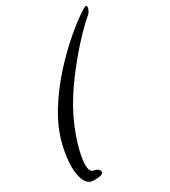

<svg xmlns="http://www.w3.org/2000/svg" viewBox="-203 -829 863 977"><g transform="rotate(-30 229.0 -340.5)"><path d="M461 -735C442 -735 179 -551 53 -309C8 -223 -10 -130 -10 -62C-10 7 11 54 51 54C61 54 111 57 111 36C111 30 106 15 78 10C61 7 55 -10 55 -35C55 -99 92 -212 135 -296C214 -452 379 -634 452 -692C457 -697 468 -717 468 -726C468 -730 465 -735 461 -735Z"/></g></svg>

Font: Oregano
Style: Italic
Weight: 400
Italic angle: -12°
Designer: Astigmatic (AOETI)
Foundry: Astigmatic (AOETI)
Version: Version 1.000